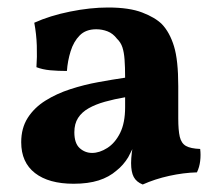

<svg xmlns="http://www.w3.org/2000/svg" viewBox="-20 -488 586 517"><path d="M228 -76.2Q248 -76.2 269 -89.6Q290 -103 303.5 -130.1Q316.9 -157.2 316.9 -199.2V-226.1Q288.1 -221.2 262.7 -214.1Q237.3 -207 218.8 -196.5Q200.2 -186 190.2 -170.4Q180.2 -154.8 180.2 -131.8Q180.2 -102.1 194.6 -89.1Q209 -76.2 228 -76.2ZM336.4 -86.4Q331.1 -75.2 325.2 -64.5Q312 -43 293.9 -28.8Q273.9 -11.2 245.6 -2.2Q217.3 6.8 178.2 6.8Q111.3 6.8 74.2 -22Q37.1 -50.8 37.1 -105Q37.1 -143.1 54.7 -170.7Q72.3 -198.2 102.3 -217Q132.3 -235.8 169.2 -247.8Q206.1 -259.8 244.6 -266.8Q283.2 -273.9 316.9 -278.8Q316.9 -308.1 315.4 -327.6Q314 -347.2 309.6 -360.6Q305.2 -374 294.9 -383.8Q284.2 -397.9 269.5 -403.6Q254.9 -409.2 239.3 -409.2Q210.9 -409.2 194.6 -392.6Q178.2 -376 170.2 -350.1Q162.1 -324.2 160.2 -296.9Q136.2 -296.9 115.2 -298.8Q94.2 -300.8 78.1 -307.1Q80.1 -334 79.1 -365Q78.1 -396 72.3 -426.8Q114.3 -445.8 168.7 -456.8Q223.1 -467.8 271 -467.8Q328.1 -467.8 363 -454.3Q397.9 -440.9 416 -422.9Q437 -400.9 448.5 -363.5Q460 -326.2 460 -255.9V-168.9Q460 -137.2 464.1 -119.6Q468.3 -102.1 480.7 -95Q493.2 -87.9 519 -86.9Q521 -70.8 519 -54.4Q517.1 -38.1 510.3 -23.9Q474.1 -22.9 435.5 -14.4Q397 -5.9 364.3 8.8Q347.2 2 340.1 -11.5Q333 -24.9 333 -48.8Q333 -61 335 -77.6Q335.4 -82 336.4 -86.4Z"/></svg>

Font: Ekush
Style: Regular
Weight: 400
Designer: Jayed Ahsan Saad & S M Khalid Hossain
Foundry: Codepotro
Version: Codepotro Ekush; Version 0.600